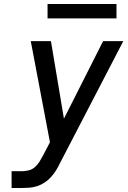

<svg xmlns="http://www.w3.org/2000/svg" viewBox="-20 -941 640 961"><path d="M38 0V-84H89Q105 -84 122.5 -88Q140 -92 154 -104Q168 -116 177.5 -131.5Q187 -147 195 -162L230 -229L134 -735H235L300 -347L496 -735H597L280 -124Q271 -105 260 -87.5Q249 -70 235 -54.5Q221 -39 203.5 -27.5Q186 -16 166.5 -9.5Q147 -3 127.5 -1.5Q108 0 89 0ZM218 -849V-921H563V-849Z"/></svg>

Font: Iosevka SS04 Md Ex Obl
Style: Regular
Weight: 500
Width: 7
Italic angle: -9°
Monospace: yes
Designer: Belleve Invis
Foundry: Belleve Invis
Version: Version 19.0.0; ttfautohint (v1.8.4)